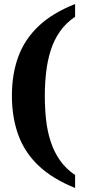

<svg xmlns="http://www.w3.org/2000/svg" viewBox="-20 -792 489 951"><path d="M352 139Q240 94 171 28.5Q102 -37 70.5 -124Q39 -211 39 -318Q39 -425 70.5 -511Q102 -597 171 -662.5Q240 -728 352 -772V-709Q306 -678 276.5 -635.5Q247 -593 231 -542Q215 -491 208.5 -434Q202 -377 202 -318Q202 -258 208 -201Q214 -144 230.5 -92.5Q247 -41 276.5 1.5Q306 44 352 75Z"/></svg>

Font: Noto Serif Gujarati
Style: Bold
Weight: 700
Version: Version 2.102